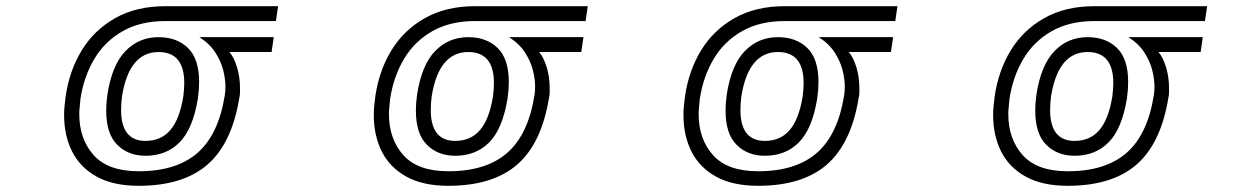

<svg xmlns="http://www.w3.org/2000/svg" viewBox="-20 -588 4040 620"><path d="M721 -420Q736 -402 745.5 -370.5Q755 -339 755 -304Q755 -297 755 -289Q755 -281 753 -273Q729 -125 650 -56.5Q571 12 428 12Q346 12 292.5 -17.5Q239 -47 213 -98.5Q187 -150 187 -217Q187 -232 188.5 -246.5Q190 -261 192 -277Q204 -360 244 -425.5Q284 -491 352 -529.5Q420 -568 514 -568H878L871 -520H514Q433 -520 375.5 -487Q318 -454 284.5 -397.5Q251 -341 240 -270Q239 -257 237.5 -244.5Q236 -232 236 -220Q236 -139 282.5 -87Q329 -35 428 -35Q550 -35 618 -94.5Q686 -154 706 -281Q707 -287 707.5 -294Q708 -301 708 -308Q708 -332 701 -360.5Q694 -389 676 -417.5Q658 -446 624 -468H864L857 -420ZM450 -85Q394 -85 358.5 -120.5Q323 -156 323 -230Q323 -243 324 -256.5Q325 -270 327 -284Q342 -379 385.5 -423.5Q429 -468 492 -468Q551 -468 587 -433Q623 -398 623 -323Q623 -311 622 -297.5Q621 -284 619 -270Q603 -172 560 -128.5Q517 -85 450 -85ZM450 -133Q500 -133 530 -168Q560 -203 572 -277Q575 -301 575 -320Q575 -420 492 -420Q397 -420 374 -277Q371 -253 371 -233Q371 -133 450 -133Z M1721 -420Q1736 -402 1745.5 -370.5Q1755 -339 1755 -304Q1755 -297 1755 -289Q1755 -281 1753 -273Q1729 -125 1650 -56.5Q1571 12 1428 12Q1346 12 1292.5 -17.5Q1239 -47 1213 -98.5Q1187 -150 1187 -217Q1187 -232 1188.5 -246.5Q1190 -261 1192 -277Q1204 -360 1244 -425.5Q1284 -491 1352 -529.5Q1420 -568 1514 -568H1878L1871 -520H1514Q1433 -520 1375.5 -487Q1318 -454 1284.5 -397.5Q1251 -341 1240 -270Q1239 -257 1237.5 -244.5Q1236 -232 1236 -220Q1236 -139 1282.5 -87Q1329 -35 1428 -35Q1550 -35 1618 -94.5Q1686 -154 1706 -281Q1707 -287 1707.5 -294Q1708 -301 1708 -308Q1708 -332 1701 -360.5Q1694 -389 1676 -417.5Q1658 -446 1624 -468H1864L1857 -420ZM1450 -85Q1394 -85 1358.5 -120.5Q1323 -156 1323 -230Q1323 -243 1324 -256.5Q1325 -270 1327 -284Q1342 -379 1385.5 -423.5Q1429 -468 1492 -468Q1551 -468 1587 -433Q1623 -398 1623 -323Q1623 -311 1622 -297.5Q1621 -284 1619 -270Q1603 -172 1560 -128.5Q1517 -85 1450 -85ZM1450 -133Q1500 -133 1530 -168Q1560 -203 1572 -277Q1575 -301 1575 -320Q1575 -420 1492 -420Q1397 -420 1374 -277Q1371 -253 1371 -233Q1371 -133 1450 -133Z M2721 -420Q2736 -402 2745.5 -370.5Q2755 -339 2755 -304Q2755 -297 2755 -289Q2755 -281 2753 -273Q2729 -125 2650 -56.5Q2571 12 2428 12Q2346 12 2292.5 -17.5Q2239 -47 2213 -98.5Q2187 -150 2187 -217Q2187 -232 2188.5 -246.5Q2190 -261 2192 -277Q2204 -360 2244 -425.5Q2284 -491 2352 -529.5Q2420 -568 2514 -568H2878L2871 -520H2514Q2433 -520 2375.5 -487Q2318 -454 2284.5 -397.5Q2251 -341 2240 -270Q2239 -257 2237.5 -244.5Q2236 -232 2236 -220Q2236 -139 2282.5 -87Q2329 -35 2428 -35Q2550 -35 2618 -94.5Q2686 -154 2706 -281Q2707 -287 2707.5 -294Q2708 -301 2708 -308Q2708 -332 2701 -360.5Q2694 -389 2676 -417.5Q2658 -446 2624 -468H2864L2857 -420ZM2450 -85Q2394 -85 2358.5 -120.5Q2323 -156 2323 -230Q2323 -243 2324 -256.5Q2325 -270 2327 -284Q2342 -379 2385.5 -423.5Q2429 -468 2492 -468Q2551 -468 2587 -433Q2623 -398 2623 -323Q2623 -311 2622 -297.5Q2621 -284 2619 -270Q2603 -172 2560 -128.5Q2517 -85 2450 -85ZM2450 -133Q2500 -133 2530 -168Q2560 -203 2572 -277Q2575 -301 2575 -320Q2575 -420 2492 -420Q2397 -420 2374 -277Q2371 -253 2371 -233Q2371 -133 2450 -133Z M3721 -420Q3736 -402 3745.5 -370.5Q3755 -339 3755 -304Q3755 -297 3755 -289Q3755 -281 3753 -273Q3729 -125 3650 -56.5Q3571 12 3428 12Q3346 12 3292.5 -17.5Q3239 -47 3213 -98.5Q3187 -150 3187 -217Q3187 -232 3188.5 -246.5Q3190 -261 3192 -277Q3204 -360 3244 -425.5Q3284 -491 3352 -529.5Q3420 -568 3514 -568H3878L3871 -520H3514Q3433 -520 3375.5 -487Q3318 -454 3284.5 -397.5Q3251 -341 3240 -270Q3239 -257 3237.5 -244.5Q3236 -232 3236 -220Q3236 -139 3282.5 -87Q3329 -35 3428 -35Q3550 -35 3618 -94.5Q3686 -154 3706 -281Q3707 -287 3707.5 -294Q3708 -301 3708 -308Q3708 -332 3701 -360.5Q3694 -389 3676 -417.5Q3658 -446 3624 -468H3864L3857 -420ZM3450 -85Q3394 -85 3358.5 -120.5Q3323 -156 3323 -230Q3323 -243 3324 -256.5Q3325 -270 3327 -284Q3342 -379 3385.5 -423.5Q3429 -468 3492 -468Q3551 -468 3587 -433Q3623 -398 3623 -323Q3623 -311 3622 -297.5Q3621 -284 3619 -270Q3603 -172 3560 -128.5Q3517 -85 3450 -85ZM3450 -133Q3500 -133 3530 -168Q3560 -203 3572 -277Q3575 -301 3575 -320Q3575 -420 3492 -420Q3397 -420 3374 -277Q3371 -253 3371 -233Q3371 -133 3450 -133Z"/></svg>

Font: Train One
Style: Regular
Weight: 400
Designer: Fontworks Inc.
Foundry: Fontworks Inc.
Version: Version 1.100